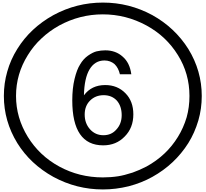

<svg xmlns="http://www.w3.org/2000/svg" viewBox="-20 -1097 1585 1480"><path d="M537.1 -323.2Q537.1 -416 554.7 -488.3Q572.3 -561.5 597.7 -600.6Q621.1 -641.6 658.2 -668Q696.3 -694.3 724.6 -701.2Q758.8 -709 791 -709Q872.1 -709 925.8 -660.2Q980.5 -613.3 992.2 -524.4H904.3Q892.6 -574.2 863.3 -602.5Q830.1 -630.9 785.2 -630.9Q710.9 -630.9 669.9 -561.5Q629.9 -494.1 627 -362.3Q685.5 -441.4 791 -441.4Q885.7 -441.4 947.3 -377.9Q1007.8 -316.4 1007.8 -215.8Q1007.8 -111.3 941.4 -44.9Q876 23.4 775.4 23.4Q537.1 23.4 537.1 -323.2ZM779.3 -363.3Q715.8 -363.3 673.8 -321.3Q632.8 -280.3 632.8 -213.9Q632.8 -146.5 673.8 -100.6Q714.8 -54.7 777.3 -54.7Q838.9 -54.7 877 -98.6Q918 -142.6 918 -209Q918 -278.3 880.9 -321.3Q841.8 -363.3 779.3 -363.3ZM103.5 -357.4Q103.5 -189.5 194.3 -42Q284.2 103.5 436.5 186.5Q590.8 270.5 772.5 270.5Q834 270.5 890.6 261.7Q935.5 254.9 1002 233.4Q1054.7 214.8 1109.4 186.5Q1263.7 101.6 1351.6 -42Q1394.5 -111.3 1418.9 -193.4Q1440.4 -270.5 1440.4 -357.4Q1440.4 -529.3 1351.6 -671.9Q1261.7 -817.4 1109.4 -900.4Q951.2 -986.3 772.5 -986.3Q594.7 -986.3 436.5 -900.4Q359.4 -857.4 299.8 -800.8Q239.3 -745.1 194.3 -671.9Q103.5 -526.4 103.5 -357.4ZM9.8 -357.4Q9.8 -455.1 36.1 -545.9Q61.5 -636.7 113.3 -719.7Q213.9 -881.8 391.6 -980.5Q570.3 -1077.1 773.4 -1077.1Q975.6 -1077.1 1154.3 -980.5Q1328.1 -883.8 1431.6 -719.7Q1535.2 -550.8 1535.2 -357.4Q1535.2 -258.8 1508.8 -168Q1480.5 -72.3 1431.6 5.9Q1328.1 169.9 1154.3 266.6Q1072.3 312.5 971.7 338.9Q872.1 363.3 773.4 363.3Q570.3 363.3 391.6 266.6Q213.9 168 113.3 5.9Q9.8 -163.1 9.8 -357.4Z"/></svg>

Font: Circled
Style: Regular
Weight: 400
Version: Version 002.000